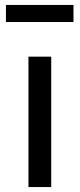

<svg xmlns="http://www.w3.org/2000/svg" viewBox="-20 -756 322 776"><path d="M277 -667H4V-736H277ZM187 -527V0H95V-527Z"/></svg>

Font: Fira Sans
Style: Regular
Weight: 400
Designer: Carrois Corporate & Edenspiekermann AG
Foundry: Carrois Corporate GbR & Edenspiekermann AG
Version: Version 4.106;PS 004.106;hotconv 1.0.70;makeotf.lib2.5.58329